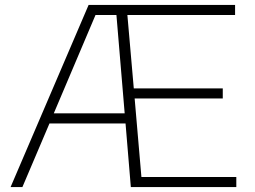

<svg xmlns="http://www.w3.org/2000/svg" viewBox="-20 -760 1034 780"><path d="M554.5 -41H940V0H511.5L490 -258.5H181L71 0H23L340 -740H935V-699H497.5L523.5 -401H885V-360H527ZM198.5 -299.5H486.5L453 -699H368Z"/></svg>

Font: Encode Sans Expanded ExtraLight
Style: Regular
Weight: 275
Width: 7
Designer: Multiple Designers
Foundry: Impallari Type
Version: Version 2.000